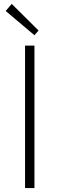

<svg xmlns="http://www.w3.org/2000/svg" viewBox="-20 -961 304 981"><path d="M108 0V-728H156V0ZM156 -781 9 -905 40 -941 177 -805Z"/></svg>

Font: Noto Sans JP ExtraLight
Style: Regular
Weight: 250
Designer: Ryoko NISHIZUKA  (kana, bopomofo & ideographs); Paul D. Hunt (Latin, Greek & Cyrillic); Sandoll Communications , Soo-you
Foundry: Adobe
Version: Version 2.004-H2;hotconv 1.0.118;makeotfexe 2.5.65603